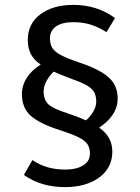

<svg xmlns="http://www.w3.org/2000/svg" viewBox="-20 -697 573 788"><path d="M441 -75Q441 -8 387 31.5Q333 71 246 71Q149 71 78 21L113 -40Q143 -20 175.5 -10.5Q208 -1 249 -1Q293 -1 321 -18Q349 -35 349 -66Q349 -90 339 -105Q329 -120 303.5 -133Q278 -146 225 -163Q142 -190 106 -222Q70 -254 70 -311Q70 -347 90.5 -378.5Q111 -410 147 -432Q120 -450 107 -474.5Q94 -499 94 -533Q94 -600 146 -638.5Q198 -677 281 -677Q378 -677 452 -623L417 -565Q384 -586 352 -596Q320 -606 280 -606Q235 -606 210 -588.5Q185 -571 185 -540Q185 -516 194.5 -500.5Q204 -485 230 -471Q256 -457 307 -440Q390 -412 426.5 -379Q463 -346 463 -293Q463 -224 387 -173Q441 -136 441 -75ZM254 -233Q297 -219 333 -203Q353 -221 364 -241Q375 -261 375 -280Q375 -304 366 -319.5Q357 -335 334.5 -347.5Q312 -360 267 -376Q232 -389 200 -403Q181 -384 170 -363Q159 -342 159 -323Q159 -287 178.5 -269Q198 -251 254 -233Z"/></svg>

Font: FiraGOUPP
Style: Medium
Weight: 400
Designer: bBox Type
Foundry: bBox Type GmbH
Version: Version 1.001